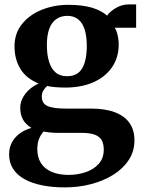

<svg xmlns="http://www.w3.org/2000/svg" viewBox="-20 -574 636 854"><path d="M268 259.5Q214 259.5 168.5 250.5Q123 241.5 90 223.5Q57 205.5 38.8 177.8Q20.5 150 20.5 112.5Q20.5 82.5 33.2 59Q46 35.5 68.8 19Q91.5 2.5 120 -5Q94.5 -20 82.2 -42.2Q70 -64.5 70 -94Q70 -117 80.5 -137.5Q91 -158 109.2 -174.8Q127.5 -191.5 152 -202.5Q95.5 -225.5 70 -268.8Q44.5 -312 44.5 -367.5Q44.5 -425.5 77.8 -467Q111 -508.5 165.8 -530.5Q220.5 -552.5 284.5 -552.5Q344 -552.5 386.5 -540.5Q429 -528.5 456.5 -504.5Q468 -522 494.8 -538.2Q521.5 -554.5 555.5 -554.5H585.5V-450.5H490.5Q496 -442.5 499.8 -430.2Q503.5 -418 505.8 -404Q508 -390 508 -376.5Q508 -318 478.2 -274.8Q448.5 -231.5 395 -208Q341.5 -184.5 270 -184.5Q248.5 -184.5 227.5 -186.2Q206.5 -188 189.5 -191.5Q179 -182 172.5 -170.8Q166 -159.5 166 -144Q166 -114.5 190.5 -102.8Q215 -91 274.5 -91H384.5Q448.5 -91 491.5 -74.5Q534.5 -58 556.2 -26.8Q578 4.5 578 50Q578 98.5 553 137Q528 175.5 484.8 202.8Q441.5 230 385.8 244.8Q330 259.5 268 259.5ZM283.5 204Q326 204 362 191.5Q398 179 419.8 154Q441.5 129 441.5 91.5Q441.5 66.5 432.5 50Q423.5 33.5 401.8 25.2Q380 17 342.5 17H237Q219 17 202.8 15.2Q186.5 13.5 174 11Q162 24 154 42.8Q146 61.5 146 89.5Q146 126 162.2 151.5Q178.5 177 209.2 190.2Q240 203.5 283.5 204ZM278 -235Q324.5 -235 345.2 -269.5Q366 -304 366 -370Q366 -413 356.5 -442.8Q347 -472.5 327.8 -488Q308.5 -503.5 280 -503.5Q251 -503.5 230.5 -489.2Q210 -475 199.2 -446.2Q188.5 -417.5 188.5 -373Q188.5 -332 197.8 -300.8Q207 -269.5 226.8 -252.2Q246.5 -235 278 -235Z"/></svg>

Font: Merriweather 60pt
Style: Bold
Weight: 700
Version: Version 2.100